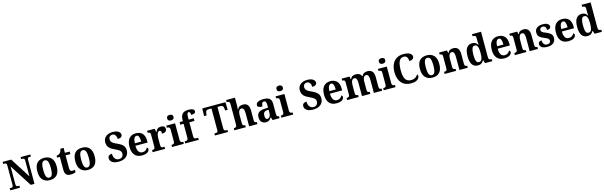

<svg xmlns="http://www.w3.org/2000/svg" viewBox="128 -2708 14636 4656"><g transform="rotate(-15 7446.5 -379.5)"><path d="M26 0V-52H60Q83 -52 98 -63Q113 -74 113 -117V-601Q113 -641 98 -651.5Q83 -662 62 -662H26V-714H241L563 -207V-601Q563 -640 548 -651Q533 -662 513 -662H477V-714H720V-662H684Q662 -662 648 -650Q634 -638 634 -597V0H540L183 -558V-117Q183 -74 197 -63Q211 -52 233 -52H270V0Z M1020 10Q908 10 843 -59.5Q778 -129 778 -270Q778 -411 840 -480Q902 -549 1023 -549Q1135 -549 1199.5 -480Q1264 -411 1264 -270Q1264 -129 1202 -59.5Q1140 10 1020 10ZM1022 -52Q1075 -52 1096 -107.5Q1117 -163 1117 -270Q1117 -377 1095.5 -431.5Q1074 -486 1021 -486Q968 -486 946.5 -431.5Q925 -377 925 -270Q925 -163 947 -107.5Q969 -52 1022 -52Z M1537 10Q1472 10 1434.5 -25Q1397 -60 1397 -148V-472H1328V-520Q1359 -521 1382.5 -533.5Q1406 -546 1420 -562Q1434 -577 1444.5 -601Q1455 -625 1462 -660H1541V-536H1661V-472H1541V-157Q1541 -111 1555 -89.5Q1569 -68 1602 -68Q1621 -68 1637.5 -70.5Q1654 -73 1669 -77V-14Q1654 -7 1620 1.5Q1586 10 1537 10Z M1973 10Q1861 10 1796 -59.5Q1731 -129 1731 -270Q1731 -411 1793 -480Q1855 -549 1976 -549Q2088 -549 2152.5 -480Q2217 -411 2217 -270Q2217 -129 2155 -59.5Q2093 10 1973 10ZM1975 -52Q2028 -52 2049 -107.5Q2070 -163 2070 -270Q2070 -377 2048.5 -431.5Q2027 -486 1974 -486Q1921 -486 1899.5 -431.5Q1878 -377 1878 -270Q1878 -163 1900 -107.5Q1922 -52 1975 -52Z M2753 10Q2668 10 2620 -11Q2572 -32 2552 -64Q2532 -96 2532 -129Q2532 -178 2564 -199Q2596 -220 2637 -220Q2637 -135 2675 -91.5Q2713 -48 2768 -48Q2822 -48 2852 -79.5Q2882 -111 2882 -158Q2882 -211 2842.5 -242Q2803 -273 2725 -308Q2628 -351 2589.5 -402Q2551 -453 2551 -528Q2551 -587 2581 -631.5Q2611 -676 2663 -700Q2715 -724 2781 -724Q2884 -724 2932.5 -689Q2981 -654 2981 -607Q2981 -572 2953 -550Q2925 -528 2866 -528Q2866 -558 2855.5 -589.5Q2845 -621 2823 -643Q2801 -665 2765 -665Q2726 -665 2699.5 -640.5Q2673 -616 2673 -570Q2673 -541 2685.5 -517Q2698 -493 2731 -470Q2764 -447 2827 -420Q2924 -377 2965 -328.5Q3006 -280 3006 -205Q3006 -140 2975 -92Q2944 -44 2887 -17Q2830 10 2753 10Z M3334 10Q3214 10 3152.5 -62Q3091 -134 3091 -265Q3091 -406 3152 -477.5Q3213 -549 3324 -549Q3425 -549 3484 -487.5Q3543 -426 3543 -307V-258H3237Q3239 -156 3271.5 -109Q3304 -62 3364 -62Q3412 -62 3444.5 -86Q3477 -110 3493 -144Q3521 -131 3521 -98Q3521 -71 3501 -46.5Q3481 -22 3440 -6Q3399 10 3334 10ZM3399 -320Q3399 -397 3382 -441.5Q3365 -486 3326 -486Q3287 -486 3264 -443.5Q3241 -401 3239 -320Z M3600 0V-52H3603Q3635 -52 3654.5 -64Q3674 -76 3674 -124V-416Q3674 -461 3656.5 -472.5Q3639 -484 3608 -484H3605V-536H3794L3813 -449H3818Q3837 -497 3866.5 -522.5Q3896 -548 3953 -548Q4007 -548 4032 -526Q4057 -504 4057 -465Q4057 -421 4026 -397.5Q3995 -374 3938 -374Q3938 -415 3929 -435.5Q3920 -456 3893 -456Q3871 -456 3856.5 -438.5Q3842 -421 3833.5 -394.5Q3825 -368 3822 -339Q3819 -310 3819 -287V-119Q3819 -74 3837 -63Q3855 -52 3883 -52H3913V0Z M4231 -628Q4197 -628 4174 -645Q4151 -662 4151 -698Q4151 -735 4174 -751.5Q4197 -768 4231 -768Q4263 -768 4287.5 -751.5Q4312 -735 4312 -698Q4312 -662 4287.5 -645Q4263 -628 4231 -628ZM4087 0V-52H4097Q4121 -52 4142.5 -64Q4164 -76 4164 -119V-421Q4164 -461 4142.5 -472.5Q4121 -484 4099 -484H4086V-536H4307V-119Q4307 -91 4317 -76Q4327 -61 4342.5 -56.5Q4358 -52 4373 -52H4384V0Z M4418 0V-52H4438Q4452 -52 4467 -56Q4482 -60 4493 -74Q4504 -88 4504 -117V-470H4421V-536H4504V-574Q4504 -667 4550 -718Q4596 -769 4696 -769Q4756 -769 4789.5 -759Q4823 -749 4836 -732.5Q4849 -716 4849 -697Q4849 -665 4823 -648Q4797 -631 4738 -631Q4738 -648 4734 -667Q4730 -686 4720 -699.5Q4710 -713 4693 -713Q4669 -713 4658.5 -685Q4648 -657 4648 -592V-536H4776V-470H4648V-117Q4648 -88 4658.5 -74Q4669 -60 4684.5 -56Q4700 -52 4714 -52H4758V0Z M5164 0V-52H5199Q5222 -52 5237.5 -63Q5253 -74 5253 -117V-654H5179Q5137 -654 5121 -634.5Q5105 -615 5102 -582L5095 -522H5032L5037 -714H5620L5624 -522H5561L5555 -582Q5551 -615 5535 -634.5Q5519 -654 5477 -654H5403V-117Q5403 -74 5418.5 -63Q5434 -52 5457 -52H5492V0Z M5652 0V-52H5655Q5685 -52 5705.5 -64Q5726 -76 5726 -121V-647Q5726 -674 5715 -687Q5704 -700 5688.5 -704Q5673 -708 5660 -708H5649V-760H5870V-585Q5870 -561 5868.5 -535Q5867 -509 5865.5 -489.5Q5864 -470 5863 -467H5871Q5895 -514 5929.5 -531.5Q5964 -549 6013 -549Q6087 -549 6127 -503Q6167 -457 6167 -355V-123Q6167 -76 6182 -64Q6197 -52 6229 -52H6231V0H6023V-331Q6023 -395 6006.5 -430.5Q5990 -466 5950 -466Q5919 -466 5901.5 -444.5Q5884 -423 5877 -387.5Q5870 -352 5870 -310L5871 -117Q5871 -75 5888 -63.5Q5905 -52 5936 -52H5939V0Z M6444 10Q6383 10 6340.5 -29.5Q6298 -69 6298 -153Q6298 -234 6350 -273Q6402 -312 6506 -315L6583 -318V-374Q6583 -426 6572 -457.5Q6561 -489 6523 -489Q6488 -489 6474.5 -459Q6461 -429 6461 -381Q6399 -381 6368 -396.5Q6337 -412 6337 -447Q6337 -483 6363 -505.5Q6389 -528 6432.5 -538.5Q6476 -549 6530 -549Q6628 -549 6677.5 -510.5Q6727 -472 6727 -378V-123Q6727 -81 6739 -66.5Q6751 -52 6783 -52H6786V0H6611L6591 -71H6583Q6562 -44 6544 -26Q6526 -8 6502.5 1Q6479 10 6444 10ZM6497 -60Q6536 -60 6559.5 -96Q6583 -132 6583 -191V-267L6542 -264Q6487 -260 6466 -231.5Q6445 -203 6445 -148Q6445 -60 6497 -60Z M6976 -628Q6942 -628 6919 -645Q6896 -662 6896 -698Q6896 -735 6919 -751.5Q6942 -768 6976 -768Q7008 -768 7032.5 -751.5Q7057 -735 7057 -698Q7057 -662 7032.5 -645Q7008 -628 6976 -628ZM6832 0V-52H6842Q6866 -52 6887.5 -64Q6909 -76 6909 -119V-421Q6909 -461 6887.5 -472.5Q6866 -484 6844 -484H6831V-536H7052V-119Q7052 -91 7062 -76Q7072 -61 7087.5 -56.5Q7103 -52 7118 -52H7129V0Z M7637 10Q7552 10 7504 -11Q7456 -32 7436 -64Q7416 -96 7416 -129Q7416 -178 7448 -199Q7480 -220 7521 -220Q7521 -135 7559 -91.5Q7597 -48 7652 -48Q7706 -48 7736 -79.5Q7766 -111 7766 -158Q7766 -211 7726.5 -242Q7687 -273 7609 -308Q7512 -351 7473.5 -402Q7435 -453 7435 -528Q7435 -587 7465 -631.5Q7495 -676 7547 -700Q7599 -724 7665 -724Q7768 -724 7816.5 -689Q7865 -654 7865 -607Q7865 -572 7837 -550Q7809 -528 7750 -528Q7750 -558 7739.5 -589.5Q7729 -621 7707 -643Q7685 -665 7649 -665Q7610 -665 7583.5 -640.5Q7557 -616 7557 -570Q7557 -541 7569.5 -517Q7582 -493 7615 -470Q7648 -447 7711 -420Q7808 -377 7849 -328.5Q7890 -280 7890 -205Q7890 -140 7859 -92Q7828 -44 7771 -17Q7714 10 7637 10Z M8218 10Q8098 10 8036.5 -62Q7975 -134 7975 -265Q7975 -406 8036 -477.5Q8097 -549 8208 -549Q8309 -549 8368 -487.5Q8427 -426 8427 -307V-258H8121Q8123 -156 8155.5 -109Q8188 -62 8248 -62Q8296 -62 8328.5 -86Q8361 -110 8377 -144Q8405 -131 8405 -98Q8405 -71 8385 -46.5Q8365 -22 8324 -6Q8283 10 8218 10ZM8283 -320Q8283 -397 8266 -441.5Q8249 -486 8210 -486Q8171 -486 8148 -443.5Q8125 -401 8123 -320Z M8484 0V-52H8488Q8519 -52 8539 -64Q8559 -76 8559 -121V-421Q8559 -464 8541 -475.5Q8523 -487 8492 -487H8489V-536H8686L8699 -464H8704Q8729 -515 8764 -532Q8799 -549 8848 -549Q8899 -549 8934.5 -528.5Q8970 -508 8987 -462H8994Q9019 -515 9056.5 -532Q9094 -549 9142 -549Q9215 -549 9256.5 -503Q9298 -457 9298 -355V-123Q9298 -76 9313 -64Q9328 -52 9360 -52H9363V0H9154V-331Q9154 -395 9137.5 -430.5Q9121 -466 9081 -466Q9051 -466 9033.5 -446.5Q9016 -427 9008 -394Q9000 -361 9000 -322V-123Q9000 -76 9015 -64Q9030 -52 9061 -52H9065V0H8856V-331Q8856 -395 8840 -430.5Q8824 -466 8784 -466Q8753 -466 8735.5 -444.5Q8718 -423 8710.5 -387.5Q8703 -352 8703 -310V-117Q8703 -75 8720.5 -63.5Q8738 -52 8769 -52H8772V0Z M9546 -628Q9512 -628 9489 -645Q9466 -662 9466 -698Q9466 -735 9489 -751.5Q9512 -768 9546 -768Q9578 -768 9602.5 -751.5Q9627 -735 9627 -698Q9627 -662 9602.5 -645Q9578 -628 9546 -628ZM9402 0V-52H9412Q9436 -52 9457.5 -64Q9479 -76 9479 -119V-421Q9479 -461 9457.5 -472.5Q9436 -484 9414 -484H9401V-536H9622V-119Q9622 -91 9632 -76Q9642 -61 9657.5 -56.5Q9673 -52 9688 -52H9699V0Z M10088 10Q9980 10 9909 -36Q9838 -82 9802 -164.5Q9766 -247 9766 -358Q9766 -467 9802.5 -549Q9839 -631 9910.5 -677.5Q9982 -724 10088 -724Q10195 -724 10248.5 -690Q10302 -656 10302 -608Q10302 -572 10272 -548Q10242 -524 10185 -524Q10185 -557 10175 -588.5Q10165 -620 10142.5 -640.5Q10120 -661 10081 -661Q9994 -661 9959.5 -581.5Q9925 -502 9925 -358Q9925 -212 9967 -139Q10009 -66 10111 -66Q10158 -66 10191 -80.5Q10224 -95 10247 -117Q10270 -139 10286 -162Q10293 -156 10297.5 -144Q10302 -132 10302 -120Q10302 -93 10282.5 -62.5Q10263 -32 10216 -11Q10169 10 10088 10Z M10625 10Q10513 10 10448 -59.5Q10383 -129 10383 -270Q10383 -411 10445 -480Q10507 -549 10628 -549Q10740 -549 10804.5 -480Q10869 -411 10869 -270Q10869 -129 10807 -59.5Q10745 10 10625 10ZM10627 -52Q10680 -52 10701 -107.5Q10722 -163 10722 -270Q10722 -377 10700.5 -431.5Q10679 -486 10626 -486Q10573 -486 10551.5 -431.5Q10530 -377 10530 -270Q10530 -163 10552 -107.5Q10574 -52 10627 -52Z M10931 0V-52H10934Q10966 -52 10986 -64Q11006 -76 11006 -121V-419Q11006 -461 10988 -472.5Q10970 -484 10939 -484H10936V-536H11134L11146 -464H11150Q11176 -515 11210.5 -532Q11245 -549 11293 -549Q11366 -549 11406 -503Q11446 -457 11446 -355V-123Q11446 -76 11461.5 -64Q11477 -52 11508 -52H11511V0H11303V-331Q11303 -395 11287 -431Q11271 -467 11231 -467Q11200 -467 11182 -445Q11164 -423 11156.5 -387Q11149 -351 11149 -310V-117Q11149 -75 11167 -63.5Q11185 -52 11215 -52H11219V0Z M11768 10Q11677 10 11627.5 -56.5Q11578 -123 11578 -267Q11578 -412 11627.5 -480Q11677 -548 11767 -548Q11819 -548 11852 -525.5Q11885 -503 11904 -468H11910Q11907 -494 11906 -527Q11905 -560 11905 -585V-645Q11905 -687 11882.5 -697.5Q11860 -708 11829 -708H11822V-760H12048V-124Q12048 -78 12069.5 -65Q12091 -52 12123 -52H12128V0H11945L11920 -79H11913Q11891 -38 11857 -14Q11823 10 11768 10ZM11810 -62Q11864 -62 11884.5 -114Q11905 -166 11905 -269Q11905 -369 11884.5 -423Q11864 -477 11810 -477Q11763 -477 11743.5 -423Q11724 -369 11724 -268Q11724 -164 11743.5 -113Q11763 -62 11810 -62Z M12428 10Q12308 10 12246.5 -62Q12185 -134 12185 -265Q12185 -406 12246 -477.5Q12307 -549 12418 -549Q12519 -549 12578 -487.5Q12637 -426 12637 -307V-258H12331Q12333 -156 12365.5 -109Q12398 -62 12458 -62Q12506 -62 12538.5 -86Q12571 -110 12587 -144Q12615 -131 12615 -98Q12615 -71 12595 -46.5Q12575 -22 12534 -6Q12493 10 12428 10ZM12493 -320Q12493 -397 12476 -441.5Q12459 -486 12420 -486Q12381 -486 12358 -443.5Q12335 -401 12333 -320Z M12694 0V-52H12697Q12729 -52 12749 -64Q12769 -76 12769 -121V-419Q12769 -461 12751 -472.5Q12733 -484 12702 -484H12699V-536H12897L12909 -464H12913Q12939 -515 12973.5 -532Q13008 -549 13056 -549Q13129 -549 13169 -503Q13209 -457 13209 -355V-123Q13209 -76 13224.5 -64Q13240 -52 13271 -52H13274V0H13066V-331Q13066 -395 13050 -431Q13034 -467 12994 -467Q12963 -467 12945 -445Q12927 -423 12919.5 -387Q12912 -351 12912 -310V-117Q12912 -75 12930 -63.5Q12948 -52 12978 -52H12982V0Z M13515 10Q13414 10 13370.5 -22Q13327 -54 13327 -104Q13327 -134 13341 -150Q13355 -166 13375 -172Q13395 -178 13413 -178Q13413 -117 13441 -82.5Q13469 -48 13516 -48Q13564 -48 13585.5 -68.5Q13607 -89 13607 -119Q13607 -152 13582 -173Q13557 -194 13494 -218Q13416 -247 13376 -285Q13336 -323 13336 -391Q13336 -469 13391.5 -508.5Q13447 -548 13537 -548Q13624 -548 13662 -519Q13700 -490 13700 -454Q13700 -422 13678.5 -404.5Q13657 -387 13608 -387Q13608 -437 13585.5 -464.5Q13563 -492 13523 -492Q13492 -492 13470 -475.5Q13448 -459 13448 -428Q13448 -406 13459 -390Q13470 -374 13496.5 -359.5Q13523 -345 13571 -327Q13637 -302 13677.5 -265Q13718 -228 13718 -162Q13718 -82 13665 -36Q13612 10 13515 10Z M14039 10Q13919 10 13857.5 -62Q13796 -134 13796 -265Q13796 -406 13857 -477.5Q13918 -549 14029 -549Q14130 -549 14189 -487.5Q14248 -426 14248 -307V-258H13942Q13944 -156 13976.5 -109Q14009 -62 14069 -62Q14117 -62 14149.5 -86Q14182 -110 14198 -144Q14226 -131 14226 -98Q14226 -71 14206 -46.5Q14186 -22 14145 -6Q14104 10 14039 10ZM14104 -320Q14104 -397 14087 -441.5Q14070 -486 14031 -486Q13992 -486 13969 -443.5Q13946 -401 13944 -320Z M14519 10Q14428 10 14378.5 -56.5Q14329 -123 14329 -267Q14329 -412 14378.5 -480Q14428 -548 14518 -548Q14570 -548 14603 -525.5Q14636 -503 14655 -468H14661Q14658 -494 14657 -527Q14656 -560 14656 -585V-645Q14656 -687 14633.5 -697.5Q14611 -708 14580 -708H14573V-760H14799V-124Q14799 -78 14820.5 -65Q14842 -52 14874 -52H14879V0H14696L14671 -79H14664Q14642 -38 14608 -14Q14574 10 14519 10ZM14561 -62Q14615 -62 14635.5 -114Q14656 -166 14656 -269Q14656 -369 14635.5 -423Q14615 -477 14561 -477Q14514 -477 14494.5 -423Q14475 -369 14475 -268Q14475 -164 14494.5 -113Q14514 -62 14561 -62Z"/></g></svg>

Font: Noto Serif Thai SemiCondensed
Style: Bold
Weight: 700
Width: 4
Designer: Monotype Design Team
Foundry: Monotype Imaging Inc.
Version: Version 2.002; ttfautohint (v1.8.4.7-5d5b)